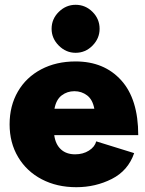

<svg xmlns="http://www.w3.org/2000/svg" viewBox="-20 -768 606 800"><path d="M20 -250Q20 -327 54.5 -386.5Q89 -446 151.5 -479Q214 -512 295 -512Q414 -512 485 -433.5Q556 -355 556 -205H206Q211 -167 233.5 -146Q256 -125 293 -125Q326 -125 350.5 -140.5Q375 -156 381 -179L539 -130Q514 -57 446 -22.5Q378 12 298 12Q217 12 154 -21Q91 -54 55.5 -113.5Q20 -173 20 -250ZM373 -315Q366 -353 343 -370.5Q320 -388 290 -388Q260 -388 237 -370.5Q214 -353 207 -315ZM195 -648Q195 -689 225 -718.5Q255 -748 295 -748Q336 -748 365.5 -718.5Q395 -689 395 -648Q395 -608 365.5 -578Q336 -548 295 -548Q255 -548 225 -578Q195 -608 195 -648Z"/></svg>

Font: Oak Sans Black
Style: Regular
Weight: 900
Designer: Erik Kennedy, Walven
Foundry: Erik Kennedy, Walven
Version: Version 1.000